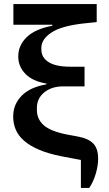

<svg xmlns="http://www.w3.org/2000/svg" viewBox="-20 -768 539 947"><path d="M379 21 284 3Q218 -10 172.5 -29.5Q127 -49 98.5 -74Q70 -99 57.5 -129Q45 -159 45 -193Q45 -253 86.5 -295.5Q128 -338 209 -352V-356Q141 -367 105.5 -403.5Q70 -440 70 -489Q70 -544 111.5 -584.5Q153 -625 238 -641V-646H46V-748H457V-659L398 -653Q285 -641 234.5 -608Q184 -575 184 -532V-524Q184 -484 220 -461.5Q256 -439 325 -439H397V-342H292Q235 -342 198.5 -312.5Q162 -283 162 -236V-225Q162 -181 195 -151Q228 -121 308 -105L367 -94Q418 -84 441 -59Q464 -34 464 14Q464 50 452 90Q440 130 420 159H379Z"/></svg>

Font: IBM Plex Serif Medm
Style: Regular
Weight: 500
Designer: Mike Abbink, Paul van der Laan, Pieter van Rosmalen
Foundry: Bold Monday
Version: Version 3.001